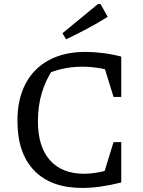

<svg xmlns="http://www.w3.org/2000/svg" viewBox="-20 -919 707 947"><path d="M386 8Q232 8 149 -77.5Q66 -163 66 -323Q66 -430 106 -506Q146 -582 221.5 -622.5Q297 -663 402 -663Q441 -663 486 -657.5Q531 -652 578 -640L556 -563Q513 -576 470 -583Q427 -590 384 -590Q338 -590 292.5 -580.5Q247 -571 204 -552L243 -581Q205 -524 186 -460Q167 -396 167 -321Q167 -195 226.5 -128.5Q286 -62 395 -62Q429 -62 468 -69.5Q507 -77 552 -92L578 -19Q471 8 386 8ZM478 -17 540 -218H578V-19ZM540 -441 478 -641 578 -640V-441ZM306 -725 288 -755 463 -899H476L511 -836Q462 -805 410 -777.5Q358 -750 306 -725Z"/></svg>

Font: Piazzolla 24pt Medium
Style: Regular
Weight: 500
Designer: Juan Pablo del Peral
Foundry: Huerta Tipografica
Version: Version 2.005